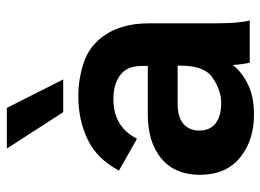

<svg xmlns="http://www.w3.org/2000/svg" viewBox="-122 -642 776 572"><g transform="rotate(-90 266.0 -356.0)"><path d="M315.4 -555.7Q293.9 -597.7 230.5 -723.6Q200.2 -723.6 109.4 -723.6Q136.7 -681.6 217.8 -555.7Q242.2 -555.7 315.4 -555.7ZM491.2 0Q487.3 -11.7 484.4 -43.9Q482.4 -75.2 482.4 -112.3Q482.4 -175.8 482.4 -301.8Q482.4 -343.8 472.7 -376Q463.9 -408.2 447.3 -431.6Q418 -475.6 369.1 -493.2Q319.3 -510.7 264.6 -510.7Q195.3 -510.7 137.7 -483.4Q79.1 -456.1 43.9 -389.6Q75.2 -372.1 138.7 -335.9Q156.2 -370.1 184.6 -387.7Q213.9 -406.2 256.8 -406.2Q299.8 -406.2 327.1 -386.7Q355.5 -367.2 355.5 -321.3Q355.5 -315.4 355.5 -303.7Q319.3 -303.7 210.9 -303.7Q128.9 -303.7 80.1 -263.7Q31.2 -222.7 31.2 -148.4Q31.2 -71.3 82 -29.3Q132.8 12.7 210.9 12.7Q264.6 12.7 301.8 -5.9Q338.9 -24.4 358.4 -50.8Q359.4 -34.2 361.3 -21.5Q363.3 -7.8 365.2 0Q407.2 0 491.2 0ZM356.4 -205.1Q356.4 -132.8 318.4 -109.4Q281.2 -85 246.1 -85Q206.1 -85 184.6 -101.6Q163.1 -118.2 163.1 -150.4Q163.1 -179.7 182.6 -197.3Q203.1 -214.8 242.2 -214.8Q280.3 -214.8 356.4 -214.8Q356.4 -212.9 356.4 -205.1Z"/></g></svg>

Font: BM-Biotif
Style: Bold
Weight: 400
Designer: Deni Anggara
Version: Version 1.000;PS 001.000;hotconv 1.0.88;makeotf.lib2.5.64776